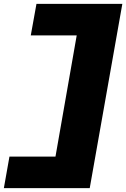

<svg xmlns="http://www.w3.org/2000/svg" viewBox="-62 -749 654 995"><path d="M-42 226H403L572 -729H127L97.5 -565.5H335.5L225.5 62.5H-13Z"/></svg>

Font: Anybody Expanded Black
Style: Italic
Weight: 900
Width: 7
Italic angle: -10°
Version: Version 1.113;gftools[0.9.25]